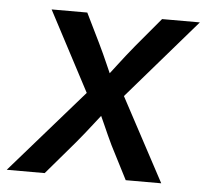

<svg xmlns="http://www.w3.org/2000/svg" viewBox="-71 -568 660 613"><g transform="rotate(5 258.5 -261.0)"><path d="M-27.8 0 235.4 -301.3 223.1 -232.9 70.3 -522.5H184.6L230.5 -428.7Q246.6 -395.5 260.5 -363.5Q274.4 -331.5 288.6 -299.8H244.6Q270 -331.5 294.2 -363.5Q318.4 -395.5 345.7 -428.7L424.3 -522.5H545.4L294.4 -232.4L306.6 -300.3L467.3 0H353.5L298.8 -106.9Q283.2 -139.6 269.8 -170.4Q256.3 -201.2 241.2 -231.9H284.2Q259.8 -201.2 236.1 -170.4Q212.4 -139.6 185.1 -106.9L93.8 0Z"/></g></svg>

Font: Inter 28pt Medium
Style: Italic
Weight: 500
Italic angle: -9.3988°
Designer: Rasmus Andersson
Foundry: rsms
Version: Version 4.001;git-66647c0bb